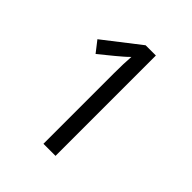

<svg xmlns="http://www.w3.org/2000/svg" viewBox="-197 -840 966 966"><g transform="rotate(45 286.0 -357.0)"><path d="M355 0H269V-499Q269 -542 270 -568Q271 -594 273 -622Q257 -606 244 -595Q231 -584 211 -567L135 -505L89 -564L282 -714H355Z"/></g></svg>

Font: Noto Sans Old South Arabian
Style: Regular
Weight: 400
Designer: Monotype Design Team
Foundry: Monotype Imaging Inc.
Version: Version 2.001; ttfautohint (v1.8.4.7-5d5b)